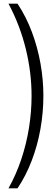

<svg xmlns="http://www.w3.org/2000/svg" viewBox="-20 -820 285 1040"><path d="M215 -302Q215 -387 199.5 -475Q184 -563 153 -646Q122 -729 75 -800H26Q88 -684 119.5 -556Q151 -428 151 -300Q151 -215 137 -127.5Q123 -40 95 43.5Q67 127 26 200H75Q120 133 151.5 51Q183 -31 199 -121Q215 -211 215 -302Z"/></svg>

Font: Big Shoulders Text Light
Style: Regular
Weight: 300
Designer: Patric King
Foundry: XO Type Co
Version: Version 1.000; ttfautohint (v1.8.2)